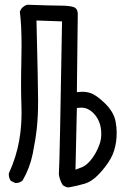

<svg xmlns="http://www.w3.org/2000/svg" viewBox="-20 -805 540 822"><path d="M96.2 -784.7Q73.2 -777.3 64.9 -755.4Q72.3 -698.2 72.3 -610.8Q72.3 -584.5 71.3 -538.1Q68.8 -428.7 71.8 -351.6Q72.3 -337.4 72.3 -318.1Q72.3 -298.8 70.3 -268.6Q68.4 -238.3 62 -202.1Q49.3 -130.9 18.1 -63.5Q17.6 -61 17.6 -58.6Q17.6 -43 26.4 -30.8L43.9 -22Q46.4 -21.5 48.3 -21.5Q64.5 -21.5 76.7 -32.2Q107.4 -85 119.9 -145.8Q132.3 -206.5 137.7 -257.1Q143.1 -307.6 143.1 -374Q143.1 -433.6 136.2 -717.3L245.6 -713.4Q235.8 -107.4 231.9 -58.6Q235.8 -33.2 248.5 -12.7Q258.8 -4.4 272.5 -2.4Q307.1 -8.3 340.8 -18.1Q373.5 -27.3 404.3 -60.3Q435.1 -93.3 453.1 -125Q471.2 -156.7 477.1 -198.7Q479.5 -216.8 479.5 -238Q479.5 -259.3 475.1 -283.2Q467.8 -325.2 429.7 -362.3Q391.1 -399.4 366.7 -406.7Q350.6 -412.1 332.5 -412.1Q323.7 -412.1 309.1 -410.2L313 -748Q311 -770 294.4 -774.9Q275.9 -780.8 242.9 -780.8Q210 -780.8 96.2 -784.7ZM309.1 -342.8Q319.8 -344.2 328.6 -344.2Q337.4 -344.2 347.7 -341.3Q364.7 -335.4 378.9 -321.8Q413.6 -287.1 413.6 -231.4Q413.6 -206.5 405.3 -185.1Q393.6 -153.3 375.5 -128.4Q357.4 -103 335 -90.8Q334.5 -90.8 303.2 -78.6Z"/></svg>

Font: Bakudai
Style: Light
Weight: 300
Version: Version 1.48